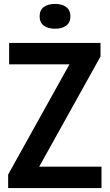

<svg xmlns="http://www.w3.org/2000/svg" viewBox="-20 -959 559 979"><path d="M21.5 0V-69L347.5 -655L351.5 -631H26.5V-740H492.5V-671L166.5 -85L163 -109H497.5V0ZM260.5 -812.5Q224.5 -812.5 203.2 -828.5Q182 -844.5 182 -875.5Q182 -907 203.2 -923Q224.5 -939 260.5 -939Q296.5 -939 317.8 -923Q339 -907 339 -875.5Q339 -844.5 317.8 -828.5Q296.5 -812.5 260.5 -812.5Z"/></svg>

Font: Encode Sans SC Condensed SemiBold
Style: Regular
Weight: 600
Width: 3
Designer: Multiple Designers
Foundry: Impallari Type
Version: Version 3.002